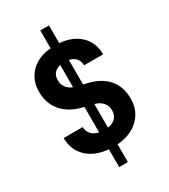

<svg xmlns="http://www.w3.org/2000/svg" viewBox="-240 -980 1079 1229"><g transform="rotate(-30 300.0 -365.0)"><path d="M265.7 140V8.2Q166.6 0.2 108.8 -55.3Q51.1 -110.8 50.8 -198.5H191.7Q191.7 -167.3 211.5 -145.7Q231.2 -124 265.7 -116.2V-304.3L252.2 -308Q162 -330.2 112.1 -388.8Q62.3 -447.5 62.3 -531.6Q62.3 -619.2 116.9 -674.6Q171.5 -730 265.7 -738V-870H329.9V-739Q425.6 -731 481.6 -676.9Q537.5 -622.8 537.7 -536.5H396.7Q396.7 -567.4 379.4 -587.5Q362.2 -607.7 329.9 -614.7V-433.8L358.9 -426.7Q452.2 -404.6 500.7 -347.5Q549.2 -290.3 549.2 -203.6Q549.2 -113.9 489.9 -56.5Q430.6 0.8 329.9 9V140ZM329.9 -114.5Q367 -119.9 387.6 -141.4Q408.3 -162.9 408.3 -197.3Q408.3 -240.5 374.6 -267.5Q340.9 -294.5 281.6 -293.2L329.9 -346.4ZM265.7 -387.3V-614.7Q235.2 -607.7 219.2 -588.3Q203.2 -569 203.2 -537.9Q203.2 -496.1 233.5 -469Q263.8 -442 316.2 -443.2Z"/></g></svg>

Font: JetBrains Mono
Style: Regular
Weight: 400
Monospace: yes
Designer: Philipp Nurullin, Konstantin Bulenkov
Foundry: JetBrains
Version: Version 2.305